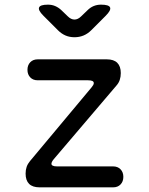

<svg xmlns="http://www.w3.org/2000/svg" viewBox="-20 -805 640 825"><path d="M150 0Q120 0 105 -15Q90 -30 90 -59Q90 -75 94.5 -88Q99 -101 109 -113L373 -429Q378 -435 380.5 -439.5Q383 -444 383 -448Q383 -454 377 -457Q371 -460 358 -460H142Q122 -460 110 -472.5Q98 -485 98 -505Q98 -525 110 -537.5Q122 -550 142 -550H439Q469 -550 484 -535Q499 -520 499 -491Q499 -475 494.5 -461.5Q490 -448 480 -437L211 -121Q206 -115 203.5 -110Q201 -105 201 -101Q201 -96 207 -93Q213 -90 225 -90H466Q486 -90 498 -77.5Q510 -65 510 -45Q510 -25 498 -12.5Q486 0 466 0ZM186 -785Q203 -785 217 -779Q231 -773 243 -762L271 -735Q285 -721 300 -721Q315 -721 329 -735L356 -761Q368 -773 382.5 -779Q397 -785 414 -785Q448 -785 453 -773Q458 -761 434 -737L372 -675Q357 -660 339 -652.5Q321 -645 300 -645Q279 -645 261.5 -652.5Q244 -660 229 -675L166 -738Q143 -761 148 -773Q153 -785 186 -785Z"/></svg>

Font: Maple Mono Normal
Style: Regular
Weight: 400
Monospace: yes
Designer: subframe7536
Version: Version 7.000